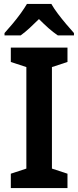

<svg xmlns="http://www.w3.org/2000/svg" viewBox="-20 -956 399 976"><path d="M323 0H35V-73L114 -99V-615L35 -641V-714H323V-641L244 -615V-99L323 -73ZM241 -936Q254 -913 274 -886.5Q294 -860 316 -834Q338 -808 356 -788V-776H274Q250 -792 226.5 -813Q203 -834 178 -859Q153 -834 130 -813Q107 -792 85 -776H3V-788Q21 -808 43 -834Q65 -860 84.5 -887Q104 -914 117 -936Z"/></svg>

Font: Noto Sans Bengali SemiCondensed SemiBold
Style: Regular
Weight: 600
Width: 4
Designer: Joana Ranito - Universal Thirst; Jelle Bosma - Monotype Design Team
Foundry: Universal Thirst ehf.
Version: Version 3.000; ttfautohint (v1.8.4.7-5d5b)